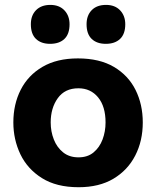

<svg xmlns="http://www.w3.org/2000/svg" viewBox="-20 -751 638 784"><path d="M301 13.5Q210.5 13.5 151.2 -23.8Q92 -61 63.2 -121.2Q34.5 -181.5 34.5 -251Q34.5 -325.5 64.8 -384.8Q95 -444 153.8 -478.2Q212.5 -512.5 298 -512.5Q386.5 -512.5 445.2 -477.8Q504 -443 533.5 -383.8Q563 -324.5 563 -251Q563 -175.5 532.2 -115.8Q501.5 -56 443.2 -21.2Q385 13.5 301 13.5ZM300.5 -108.5Q338 -108.5 362.2 -128.8Q386.5 -149 398.8 -181.5Q411 -214 411 -251Q411 -316.5 380.5 -353.5Q350 -390.5 300 -390.5Q245 -390.5 216 -350.2Q187 -310 187 -251Q187 -214 199.8 -181.5Q212.5 -149 237.8 -128.8Q263 -108.5 300.5 -108.5ZM412 -572Q375.5 -572 354.5 -592Q333.5 -612 333.5 -652Q333.5 -688 354.5 -709.5Q375.5 -731 413 -731Q449.5 -731 470.5 -708.8Q491.5 -686.5 491.5 -652Q491.5 -612 470.2 -592Q449 -572 412 -572ZM184.5 -572Q148 -572 127 -592Q106 -612 106 -652Q106 -688 127.2 -709.5Q148.5 -731 185.5 -731Q222 -731 243 -708.8Q264 -686.5 264 -652Q264 -612 243 -592Q222 -572 184.5 -572Z"/></svg>

Font: Commissioner
Style: Bold
Weight: 700
Designer: Kostas Bartsokas
Foundry: Kostas Bartsokas
Version: Version 1.000; ttfautohint (v1.8.3)